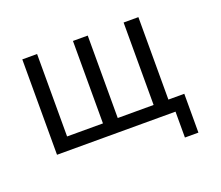

<svg xmlns="http://www.w3.org/2000/svg" viewBox="-111 -676 1121 976"><g transform="rotate(-20 450.0 -188.0)"><path d="M93 0V-516H173V-70H367V-516H447V-70H641V-516H721V-70H807V140H734V0Z"/></g></svg>

Font: iA Writer Duo V
Style: Regular
Weight: 400
Designer: Mike Abbink, Paul van der Laan, Pieter van Rosmalen, Oliver Reichenstein
Foundry: Information Architects Inc.
Version: Version 2.000